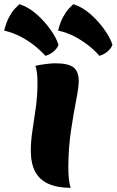

<svg xmlns="http://www.w3.org/2000/svg" viewBox="-71 -887 560 922"><path d="M257 -88Q257 -51 260 -25Q263 1 269 15Q204 15 161 -4.5Q118 -24 97.5 -63.5Q77 -103 77 -164Q77 -210 85 -261.5Q93 -313 101 -370.5Q109 -428 109 -491Q109 -512 107 -533Q105 -554 99 -571Q122 -576 148.5 -579.5Q175 -583 194 -583Q257 -583 282 -563.5Q307 -544 307 -497Q307 -468 295 -407Q283 -346 270.5 -264Q258 -182 257 -88ZM469 -672Q462 -653 444 -638.5Q426 -624 406 -619Q389 -640 359 -664.5Q329 -689 290.5 -710Q252 -731 208 -740Q218 -780 232 -805.5Q246 -831 259.5 -845.5Q273 -860 281 -867Q325 -853 363.5 -819Q402 -785 430 -745.5Q458 -706 469 -672ZM210 -672Q203 -653 185 -638.5Q167 -624 147 -619Q129 -640 99 -664.5Q69 -689 31 -709.5Q-7 -730 -51 -740Q-41 -780 -27 -805.5Q-13 -831 0.5 -845.5Q14 -860 22 -867Q66 -853 104.5 -819Q143 -785 171 -745.5Q199 -706 210 -672Z"/></svg>

Font: Merienda Black
Style: Regular
Weight: 900
Designer: Eduardo Rodriguez Tunni
Foundry: Eduardo Rodriguez Tunni
Version: Version 2.001